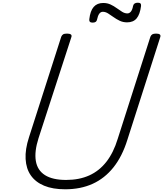

<svg xmlns="http://www.w3.org/2000/svg" viewBox="-20 -1378 1204 1417"><path d="M461 19Q369 19 305.5 -7.5Q242 -34 207.5 -83.5Q173 -133 169 -204.5Q165 -276 194 -365L432 -1107Q437 -1119 446 -1124.5Q455 -1130 475 -1130Q494 -1130 502.5 -1124Q511 -1118 507 -1105L264 -357Q233 -259 244.5 -190Q256 -121 312 -85.5Q368 -50 468 -50Q565 -50 639 -83.5Q713 -117 765.5 -184.5Q818 -252 849 -354L1090 -1107Q1095 -1119 1104 -1124.5Q1113 -1130 1132 -1130Q1171 -1130 1163 -1105L920 -346Q882 -224 817.5 -143Q753 -62 664 -21.5Q575 19 461 19ZM663 -1211Q636 -1211 639 -1236Q646 -1298 671.5 -1327Q697 -1356 742 -1356Q772 -1356 796.5 -1344.5Q821 -1333 842 -1317.5Q863 -1302 882 -1290.5Q901 -1279 920 -1279Q935 -1279 946 -1292.5Q957 -1306 962 -1334Q967 -1358 997 -1358Q1011 -1358 1016.5 -1352.5Q1022 -1347 1021 -1334Q1013 -1272 988.5 -1242.5Q964 -1213 918 -1213Q888 -1213 863 -1225Q838 -1237 817.5 -1252Q797 -1267 777.5 -1279Q758 -1291 739 -1291Q723 -1291 712.5 -1276.5Q702 -1262 696 -1233Q694 -1222 686 -1216.5Q678 -1211 663 -1211Z"/></svg>

Font: Playwrite CU Light
Style: Regular
Weight: 300
Designer: Veronika Burian, José Scaglione
Foundry: TypeTogether
Version: Version 1.002